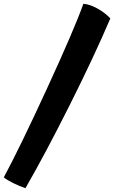

<svg xmlns="http://www.w3.org/2000/svg" viewBox="-72 -780 601 1011"><path d="M367 -760Q399 -758 439.5 -736Q480 -714 509 -683Q424 -484 296.5 -229.5Q169 25 62 211Q30 200 -2.5 184Q-35 168 -52 154Q32 -2 176.5 -316Q321 -630 367 -760Z"/></svg>

Font: Atma
Style: Bold
Weight: 700
Designer: Gregori Vincens, Jeremie Hornus, Riccardo Olocco, Yoann Minet.
Foundry: black foundry
Version: Version 1.102;PS 1.100;hotconv 1.0.86;makeotf.lib2.5.63406